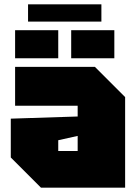

<svg xmlns="http://www.w3.org/2000/svg" viewBox="-20 -870 640 890"><path d="M30 -140V-320L340 -330V-380H50V-560H420L560 -420V0H170ZM250 -220V-170H340V-240ZM50 -600V-730H250V-600ZM310 -600V-730H510V-600ZM110 -770V-850H450V-770Z"/></svg>

Font: Tektur Black
Style: Regular
Weight: 900
Designer: Adam Jagosz
Foundry: Adam Jagosz
Version: Version 1.005;gftools[0.9.30]